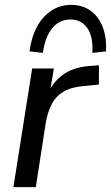

<svg xmlns="http://www.w3.org/2000/svg" viewBox="-20 -768 455 788"><path d="M35 0 112 -487H201L182 -371H172Q190 -424 234 -458Q278 -492 346 -497L386 -500V-421L325 -415Q273 -411 241 -392Q209 -373 192.5 -341Q176 -309 168 -265L127 0ZM156 -551 101 -557Q109 -616 132 -658.5Q155 -701 191 -724.5Q227 -748 272 -748Q318 -748 351 -724.5Q384 -701 401 -658.5Q418 -616 415 -557L359 -551Q363 -617 338.5 -652.5Q314 -688 269 -688Q224 -688 194.5 -652.5Q165 -617 156 -551Z"/></svg>

Font: Nunito Sans 12pt ExtraLight 12pt Medium
Style: Italic
Weight: 500
Italic angle: -9°
Version: Version 3.101;gftools[0.9.27]